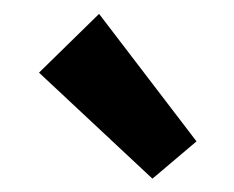

<svg xmlns="http://www.w3.org/2000/svg" viewBox="-20 -826 343 281"><path d="M37.1 -719.7 125 -805.7 267.6 -619.1 203.1 -564.5Z"/></svg>

Font: Reddit Sans Fudge ExtraBold
Style: Regular
Weight: 800
Designer: Stephen Hutchings
Foundry: Reddit
Version: Version 1.011